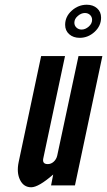

<svg xmlns="http://www.w3.org/2000/svg" viewBox="-20 -784 453 812"><path d="M112 8Q143 8 205 -46L196 0H297L413 -547H312L222 -126Q218.5 -110.5 207.2 -100.2Q196 -90 182 -90Q158 -90 163 -114L255 -547H154L59 -99Q49.5 -54 64.8 -23Q80 8 112 8ZM317 -624Q352.5 -624 380 -649.2Q407.5 -674.5 407.5 -709.5Q407.5 -734 390.5 -749Q373.5 -764 347 -764Q311.5 -764 283.5 -739Q255.5 -714 255.5 -679Q255.5 -654.5 272.8 -639.2Q290 -624 317 -624ZM325 -659Q312.5 -659 303.5 -667.2Q294.5 -675.5 294.5 -688Q294.5 -704 309 -716.5Q323.5 -729 339 -729Q352 -729 360.8 -720.8Q369.5 -712.5 369.5 -700Q369.5 -684 355.2 -671.5Q341 -659 325 -659Z"/></svg>

Font: League Gothic
Style: Italic
Weight: 400
Designer: The League of Moveable Type
Version: Version 1.600; ttfautohint (v1.8.3)